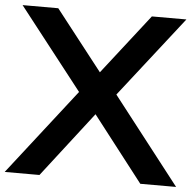

<svg xmlns="http://www.w3.org/2000/svg" viewBox="-60 -793 864 847"><g transform="rotate(5 371.5 -370.0)"><path d="M-8.5 0 287.5 -380 6 -740H164L371.5 -474.5L578.5 -740H731.5L452.5 -383L750.5 0H592L368.5 -288.5L145.5 0Z"/></g></svg>

Font: Encode Sans Expanded SemiBold
Style: Regular
Weight: 600
Width: 7
Designer: Multiple Designers
Foundry: Impallari Type
Version: Version 3.000; ttfautohint (v1.8.3) -l 8 -r 50 -G 200 -x 14 